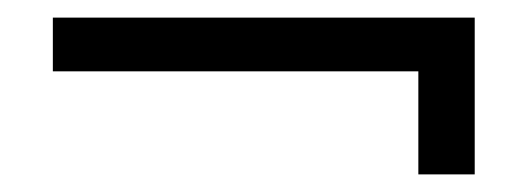

<svg xmlns="http://www.w3.org/2000/svg" viewBox="-20 -346 599 218"><path d="M455 -148V-265H40V-326H519V-148Z"/></svg>

Font: MuseoModerno Thin Light
Style: Regular
Weight: 300
Version: Version 1.003